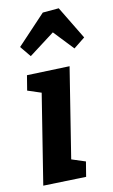

<svg xmlns="http://www.w3.org/2000/svg" viewBox="-92 -869 543 922"><g transform="rotate(-10 179.5 -408.0)"><path d="M184 -814 263 -821 359 -662 304 -618 215 -712 91 -618 48 -670ZM45 -458 57 -531 266 -538 196 -96 264 -74 252 -1 42 5 112 -436Z"/></g></svg>

Font: Bitter Pro
Style: Bold Italic
Weight: 700
Italic angle: -9°
Designer: Sol Matas, and Bitter project Authors
Foundry: Sol Matas
Version: Version 1.010